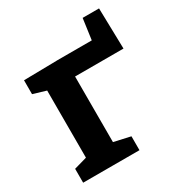

<svg xmlns="http://www.w3.org/2000/svg" viewBox="-154 -752 811 862"><g transform="rotate(-30 251.5 -321.0)"><path d="M487 -431H236V-91L321 -72V0H29V-72L96 -91V-439L29 -459V-531L205 -534H382L397 -642H482Z"/></g></svg>

Font: Bitter
Style: Bold
Weight: 700
Designer: Sol Matas, and Bitter project Authors
Foundry: Sol Matas
Version: Version 2.001